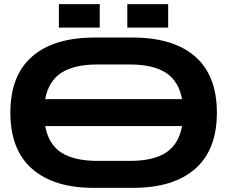

<svg xmlns="http://www.w3.org/2000/svg" viewBox="-20 -901 1096 926"><path d="M431 5Q240 5 135 -86.5Q30 -178 30 -358Q30 -537 135 -628.5Q240 -720 438 -720H618Q816 -720 921 -628.5Q1026 -537 1026 -358Q1026 -178 921 -86.5Q816 5 623 5ZM449 -590Q338 -590 276 -550Q214 -510 198 -423H858Q842 -510 780 -550Q718 -590 607 -590ZM452 -125H607Q719 -125 780.5 -165Q842 -205 858 -293H198Q214 -205 276 -165Q338 -125 452 -125ZM264 -768V-881H461V-768ZM594 -768V-881H791V-768Z"/></svg>

Font: Zen Dots
Style: Regular
Weight: 400
Designer: Yoshimichi Ohira
Foundry: A-1 Corp ZenFonts
Version: Version 1.000; ttfautohint (v1.8.3)